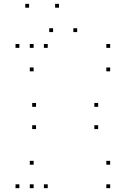

<svg xmlns="http://www.w3.org/2000/svg" viewBox="-20 -969 660 999"><path d="M228.4 -720V-740H208.4V-720ZM80.8 -720V-740H60.8V-720ZM80.8 10V-10H60.8V10ZM228.4 10V-10H208.4V10ZM155 -112.1V-132.1H135V-112.1ZM155 10V-10H135V10ZM553.2 10V-10H533.2V10ZM553.2 -112.1V-132.1H533.2V-112.1ZM167.5 -413.2V-433.2H147.5V-413.2ZM167.5 -297.4V-317.4H147.5V-297.4ZM490.8 -297.4V-317.4H470.8V-297.4ZM490.8 -413.2V-433.2H470.8V-413.2ZM553.2 -720V-740H533.2V-720ZM155 -720V-740H135V-720ZM155 -597.9V-617.9H135V-597.9ZM553.2 -597.9V-617.9H533.2V-597.9ZM286.8 -929V-949H266.8V-929ZM131.4 -929V-949H111.4V-929ZM256.2 -802.1V-822.1H236.2V-802.1ZM381.6 -802.1V-822.1H361.6V-802.1Z"/></svg>

Font: Monaspace Neon Dots Var
Style: Regular
Weight: 400
Designer: Riley Cran and the Lettermatic Team
Version: Version 1.100 (Monaspace Neon Dots)